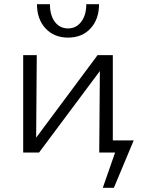

<svg xmlns="http://www.w3.org/2000/svg" viewBox="-20 -730 674 919"><path d="M157 -710H219Q219 -657 242.5 -625.5Q266 -594 306 -594Q345 -594 369 -626Q393 -658 393 -710H454Q454 -638 413.5 -594Q373 -550 306 -550Q239 -550 198 -594Q157 -638 157 -710ZM525 169H472L531 0H455L458 -390L167 0H91V-466H156L153 -71L447 -466H520V-58H620Z"/></svg>

Font: Ysabeau SC
Style: Regular
Weight: 400
Designer: Christian Thalmann (Catharsis Fonts)
Version: Version 0.003